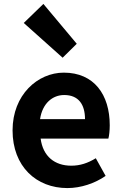

<svg xmlns="http://www.w3.org/2000/svg" viewBox="-20 -944 621 978"><path d="M323 14C392 14 463 -10 518 -48L468 -138C427 -113 388 -100 343 -100C259 -100 199 -147 187 -238H532C536 -252 539 -279 539 -306C539 -462 459 -574 305 -574C172 -574 44 -461 44 -280C44 -95 166 14 323 14ZM184 -337C196 -418 248 -460 307 -460C380 -460 413 -412 413 -337ZM299 -650 371 -721 201 -924 101 -827Z"/></svg>

Font: Noto Sans CJK SC
Style: Bold
Weight: 700
Designer: Ryoko NISHIZUKA 西塚涼子 (kana, bopomofo & ideographs); Paul D. Hunt (Latin, Greek & Cyrillic); Sandoll Communications 산돌커뮤니
Foundry: Adobe
Version: Version 2.004;hotconv 1.0.118;makeotfexe 2.5.65603